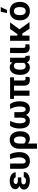

<svg xmlns="http://www.w3.org/2000/svg" viewBox="2078 -2900 1025 5222"><g transform="rotate(-90 2591.0 -289.5)"><path d="M285 -223H376V-317H285C238 -317 197 -332 197 -373C197 -380 199 -387 202 -394C214 -420 245 -431 284 -431C327 -431 374 -418 374 -376H515C515 -401 509 -424 497 -444C461 -503 387 -538 292 -538C257 -538 225 -535 196 -528C123 -511 56 -471 56 -384C56 -327 101 -291 146 -272C91 -254 46 -217 46 -149C46 -124 52 -101 65 -82C105 -21 190 10 292 10C353 10 411 -6 450 -30C490 -54 523 -95 523 -156H382C382 -148 380 -141 376 -134C360 -109 326 -96 284 -96C237 -96 187 -114 187 -160C187 -210 232 -223 285 -223Z M819 10C862 10 899 3 930 -12C1018 -54 1064 -148 1064 -276C1064 -378 1042 -461 1008 -528H873C900 -453 922 -371 923 -276C923 -231 912 -189 895 -159C879 -132 854 -104 814 -104C765 -104 753 -151 753 -203V-528H611V-204C611 -65 682 10 819 10Z M1427 10C1460 10 1489 3 1515 -10C1592 -49 1631 -134 1631 -250V-260C1631 -301 1626 -338 1616 -372C1588 -468 1520 -538 1397 -538C1360 -538 1327 -532 1297 -519C1213 -483 1156 -401 1156 -282V203H1297V-49C1327 -14 1365 10 1427 10ZM1390 -104C1345 -104 1314 -120 1297 -148V-270C1297 -344 1317 -424 1390 -424C1408 -424 1423 -420 1436 -411C1476 -384 1490 -327 1490 -260V-250C1490 -172 1467 -104 1390 -104Z M1706 -276C1706 -115 1757 10 1919 10C1999 10 2048 -35 2076 -94C2104 -34 2153 10 2234 10C2274 10 2308 3 2335 -12C2415 -57 2447 -152 2447 -276C2447 -381 2417 -465 2374 -528H2239C2275 -455 2303 -374 2306 -276C2306 -207 2297 -104 2229 -104C2165 -104 2151 -172 2151 -240V-412H2002V-240C2002 -172 1988 -104 1924 -104C1909 -104 1898 -108 1888 -118C1856 -150 1847 -211 1847 -276C1850 -374 1878 -455 1913 -528H1778C1736 -463 1706 -383 1706 -276Z M3024 9C3058 9 3084 4 3109 -4V-111C3098 -108 3083 -107 3068 -107C3028 -107 3013 -122 3013 -162V-421H3098V-528H2511V-421H2597V0H2738V-421H2872V-147C2872 -44 2922 9 3024 9Z M3372 -538C3338 -538 3309 -532 3283 -518C3204 -476 3165 -382 3165 -260V-250C3165 -212 3169 -177 3178 -145C3202 -58 3263 10 3371 10C3440 10 3479 -26 3507 -71C3526 -22 3564 10 3629 10C3655 10 3671 8 3690 -2L3678 -108C3675 -106 3672 -106 3667 -106C3636 -106 3632 -138 3632 -171V-528H3510L3500 -465C3473 -506 3436 -538 3372 -538ZM3491 -373V-171C3491 -164 3492 -158 3492 -151C3476 -122 3450 -104 3406 -104C3328 -104 3306 -172 3306 -250V-260C3306 -341 3326 -424 3407 -424C3451 -424 3475 -403 3491 -373Z M3911 5C3945 5 3971 1 3996 -7V-114L3978 -112C3971 -111 3964 -110 3955 -110C3916 -110 3900 -125 3900 -165L3901 -528H3759V-150C3759 -47 3809 5 3911 5Z M4290 -195 4418 0H4599L4405 -274L4591 -528H4413L4275 -330H4233V-528H4091V0H4233V-195Z M4649 -269V-259C4649 -220 4654 -185 4665 -152C4697 -58 4775 10 4900 10C4940 10 4976 4 5007 -10C5095 -49 5150 -134 5150 -259V-269C5150 -308 5144 -343 5133 -376C5101 -470 5024 -538 4899 -538C4859 -538 4824 -532 4793 -518C4705 -479 4649 -394 4649 -269ZM5009 -269V-259C5009 -176 4982 -104 4900 -104C4816 -104 4790 -175 4790 -259V-269C4790 -351 4817 -424 4899 -424C4981 -424 5009 -352 5009 -269ZM4882 -782 4846 -613H4930L5010 -782Z"/></g></svg>

Font: Asimov
Style: Regular
Weight: 500
Designer: Google
Version: Version 2.000980; 2014